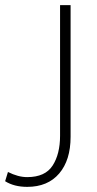

<svg xmlns="http://www.w3.org/2000/svg" viewBox="-137 -512 376 748"><path d="M-31 216Q-82 216 -117 194L-106 158Q-86 168 -67.5 173Q-49 178 -31 178Q39 178 68 133Q97 88 97 17V-492H138V21Q138 112 93.5 164Q49 216 -31 216Z"/></svg>

Font: Livvic ExtraLight
Style: Regular
Weight: 275
Designer: Jacques Le Bailly, Baron von Fonthausen
Version: Version 1.001; ttfautohint (v1.8.2)